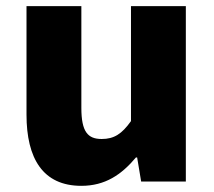

<svg xmlns="http://www.w3.org/2000/svg" viewBox="-20 -589 694 623"><path d="M244 14C321 14 374 -22 421 -78H425L438 0H583V-569H405V-196C375 -154 350 -138 310 -138C265 -138 244 -161 244 -239V-569H66V-217C66 -75 119 14 244 14Z"/></svg>

Font: Noto Sans HK Black
Style: Regular
Weight: 900
Designer: Ryoko NISHIZUKA 西塚涼子 (kana, bopomofo & ideographs); Paul D. Hunt (Latin, Greek & Cyrillic); Sandoll Communications 산돌커뮤니
Foundry: Adobe
Version: Version 2.004;hotconv 1.0.118;makeotfexe 2.5.65603